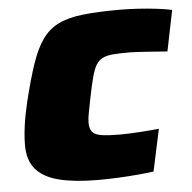

<svg xmlns="http://www.w3.org/2000/svg" viewBox="-51 -747 804 806"><g transform="rotate(-5 351.0 -344.0)"><path d="M331 8Q234 8 168.5 -8Q103 -24 70 -61.5Q37 -99 37 -164Q37 -200 43 -244.5Q49 -289 62 -344Q85 -438 106.5 -501.5Q128 -565 155.5 -603.5Q183 -642 224 -662Q265 -682 327.5 -689Q390 -696 482 -696Q519 -696 559.5 -693.5Q600 -691 637.5 -686.5Q675 -682 702 -676L667 -504Q616 -508 585.5 -510Q555 -512 538.5 -513Q522 -514 512 -514Q469 -514 441 -512Q413 -510 395.5 -501.5Q378 -493 367 -475Q356 -457 347.5 -425Q339 -393 329 -344Q322 -308 316.5 -280Q311 -252 311 -235Q311 -208 323 -195Q335 -182 363 -178Q391 -174 438 -174Q473 -174 519.5 -177Q566 -180 603 -184L565 -7Q537 -3 497 0.5Q457 4 414 6Q371 8 331 8Z"/></g></svg>

Font: Saira Expanded Black
Style: Italic
Weight: 900
Width: 7
Italic angle: -12°
Designer: Hector Gatti with collaboration of the Omnibus-Type team
Foundry: Omnibus-Type
Version: Version 1.101